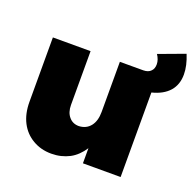

<svg xmlns="http://www.w3.org/2000/svg" viewBox="-124 -828 987 967"><g transform="rotate(20 369.5 -344.0)"><path d="M739 -594C739 -626 731 -660 716 -697L576 -645C587 -629 593 -612 593 -595C593 -580 589 -568 580 -559C571 -549 557 -544 539 -544H414V-275C414 -244 407 -218 392 -199C377 -180 356 -170 330 -169C308 -169 290 -177 277 -193C264 -208 257 -229 257 -256V-544H55V-199C55 -157 63 -120 79 -89C95 -58 118 -34 147 -17C176 0 209 9 247 9C283 9 315 1 344 -14C372 -29 395 -52 414 -81V0H616V-453C656 -463 687 -480 708 -504C729 -528 739 -558 739 -594Z"/></g></svg>

Font: Argentum Sans ExtraBold
Style: Regular
Weight: 800
Designer: Julieta Ulanovsky
Foundry: Julieta Ulanovsky
Version: Version 5.001;February 15, 2019;FontCreator 11.5.0.2425 64-b